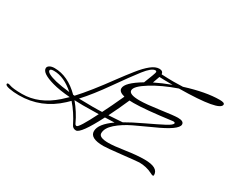

<svg xmlns="http://www.w3.org/2000/svg" viewBox="-216 -1094 1762 1482"><g transform="rotate(30 665.0 -352.5)"><path d="M894 -655Q880 -613 872 -593Q934 -624 1012 -653Q933 -653 894 -655ZM133 -274Q133 -249 224 -226Q276 -214 350 -206Q257 -289 166 -289Q133 -289 133 -274ZM529 -7Q549 -7 632 -172Q520 -170 493 -170Q466 -170 416 -172Q475 -101 512 -21Q518 -7 529 -7ZM701 -202 823 -210Q881 -244 975 -288.5Q1069 -333 1121.5 -360.5Q1174 -388 1174 -404Q1174 -412 1156 -412Q924 -381 821 -381Q796 -381 785 -382Q746 -292 701 -202ZM842 -684Q809 -684 754 -613.5Q699 -543 608.5 -414Q518 -285 440 -200Q510 -198 562 -198Q614 -198 646 -200Q683 -272 736 -388Q683 -401 683 -432Q683 -483 812 -560Q853 -662 853 -673Q853 -684 842 -684ZM899 -681Q964 -678 1004.5 -678Q1045 -678 1089 -680Q1264 -735 1386 -735Q1430 -735 1430 -718Q1430 -657 1069 -653Q942 -609 849.5 -551.5Q757 -494 757 -457.5Q757 -421 852 -421Q910 -421 1026 -437.5Q1142 -454 1176 -454Q1229 -454 1229 -424Q1229 -376 1050 -297Q976 -264 901 -228Q826 -192 774 -146.5Q722 -101 722 -55Q722 -17 807 -17Q854 -17 949.5 -31.5Q1045 -46 1114 -46Q1237 -46 1237 22Q1237 30 1228 30Q1223 30 1206 21Q1153 -6 1090 -6Q1057 -4 937 9.5Q817 23 785 23Q665 23 665 -40.5Q665 -104 770 -177Q692 -174 686 -174Q584 25 542 25Q514 25 502 0Q458 -89 399 -156L370 -128Q222 10 25 10Q-25 10 -62.5 2.5Q-100 -5 -100 -18Q-100 -27 -89 -27Q-82 -27 -72 -23Q-42 -11 41 -11Q190 -11 323 -128Q371 -173 372 -174Q278 -181 214 -199Q100 -231 100 -275Q100 -290 116.5 -300Q133 -310 160 -310Q279 -310 386 -203Q395 -203 399 -202Q488 -298 616 -474Q661 -535 706 -591.5Q751 -648 790 -679Q829 -710 862.5 -710Q896 -710 899 -681Z"/></g></svg>

Font: Mrs Saint Delafield
Style: Regular
Weight: 400
Designer: Alejandro Paul
Foundry: Alejandro Paul
Version: Version 1.000